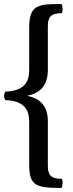

<svg xmlns="http://www.w3.org/2000/svg" viewBox="-23 -790 359 947"><path d="M3 -338Q-3 -328 -3 -317Q-3 -307 3 -296Q60 -295 90.5 -270Q121 -245 121 -190V26Q121 66 130 89Q139 112 159 122Q179 131 203.5 134Q228 137 281 137Q286 120 286 112Q286 99 282 92Q241 92 226.5 76.5Q212 61 213 22V-193Q213 -297 112 -317V-318Q211 -337 213 -441V-655Q212 -694 226.5 -709.5Q241 -725 282 -725Q286 -732 286 -745Q286 -753 281 -770Q227 -770 205 -768Q183 -766 163 -757Q121 -740 121 -659V-443Q121 -390 91.5 -365Q62 -340 3 -338Z"/></svg>

Font: Federant
Style: Regular
Weight: 400
Designer: Olexa M. Volochay, Alexei Vanyashin, Otto Ludwig Naegele
Foundry: Cyreal (www.cyreal.org)
Version: Version 1.011; ttfautohint (v1.4.1)